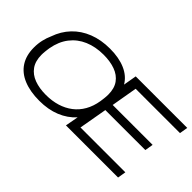

<svg xmlns="http://www.w3.org/2000/svg" viewBox="-70 -1127 1568 1568"><g transform="rotate(45 713.5 -343.0)"><path d="M414 12Q308 12 231.5 -19.5Q155 -51 115 -113Q75 -175 75 -265Q75 -311 84.5 -352Q94 -393 110 -428Q139 -512 196.5 -572.5Q254 -633 336.5 -665.5Q419 -698 522 -698Q626 -698 700 -665.5Q774 -633 810 -571L830 -686H1425L1413 -614H901L862 -388H1323L1311 -316H849L806 -72H1324L1312 0H710L731 -114Q676 -53 596 -20.5Q516 12 414 12ZM418 -60Q488 -60 547 -78Q606 -96 652 -131Q698 -166 728 -218.5Q758 -271 769 -339Q771 -353 772.5 -364.5Q774 -376 775 -386Q776 -396 776.5 -405Q777 -414 777 -422Q777 -494 744.5 -539Q712 -584 654 -605Q596 -626 520 -626Q427 -626 353.5 -594.5Q280 -563 232.5 -501.5Q185 -440 169 -350Q167 -337 165.5 -325.5Q164 -314 163 -303.5Q162 -293 161.5 -284.5Q161 -276 161 -267Q161 -195 193.5 -149Q226 -103 284 -81.5Q342 -60 418 -60Z"/></g></svg>

Font: Archivo SemiExpanded Light
Style: Italic
Weight: 300
Width: 6
Italic angle: -10°
Designer: Hector Gatti
Foundry: Omnibus-Type
Version: Version 2.001